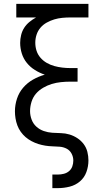

<svg xmlns="http://www.w3.org/2000/svg" viewBox="-20 -755 540 990"><path d="M250 215V145H279Q294 145 309.5 141Q325 137 336.5 127Q348 117 353 102.5Q358 88 358 73Q358 54 349 37Q340 20 323.5 11.5Q307 3 288 1.5Q269 0 250.5 -0.5Q232 -1 213.5 -4Q195 -7 177.5 -12.5Q160 -18 143 -27Q126 -36 112 -48Q98 -60 87 -75.5Q76 -91 69.5 -108.5Q63 -126 60 -144.5Q57 -163 57 -181Q57 -214 67.5 -246Q78 -278 99.5 -303Q121 -328 150 -344.5Q179 -361 211 -370Q184 -379 160 -394Q136 -409 118.5 -430.5Q101 -452 92.5 -479Q84 -506 84 -534Q84 -554 89 -574.5Q94 -595 105 -612Q116 -629 132 -642Q148 -655 166 -665H64V-735H436V-665H343Q322 -665 301 -663Q280 -661 260 -655Q240 -649 221 -638.5Q202 -628 188.5 -612Q175 -596 168.5 -576Q162 -556 162 -535Q162 -513 168.5 -493Q175 -473 189 -457Q203 -441 221.5 -430.5Q240 -420 260 -414.5Q280 -409 301 -406.5Q322 -404 343 -404H380V-334H343Q319 -334 294.5 -331.5Q270 -329 247 -322Q224 -315 202.5 -302.5Q181 -290 165.5 -272Q150 -254 142.5 -230Q135 -206 135 -182Q135 -160 143 -138.5Q151 -117 167.5 -102Q184 -87 205.5 -79.5Q227 -72 249.5 -70.5Q272 -69 294.5 -68.5Q317 -68 338.5 -61.5Q360 -55 379 -42.5Q398 -30 411.5 -12Q425 6 430.5 28Q436 50 436 72Q436 103 425.5 132Q415 161 392 180.5Q369 200 339 207.5Q309 215 279 215Z"/></svg>

Font: Iosevka NFM
Style: Regular
Weight: 400
Monospace: yes
Designer: Belleve Invis
Foundry: Belleve Invis
Version: Version 29.0.4; ttfautohint (v1.8.4);Nerd Fonts 3.3.0